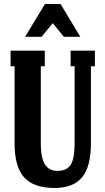

<svg xmlns="http://www.w3.org/2000/svg" viewBox="-20 -935 527 965"><path d="M300.8 -750 245.1 -818.8 189 -750H106L206.1 -915H284.2L383.8 -750ZM335 -602.1V-680.2H457V-602.1H437V-215.8Q437 -96.7 392.1 -43.5Q347.2 9.8 253.9 9.8Q150.4 9.8 101.8 -43Q53.2 -95.7 53.2 -215.8V-602.1H33.2V-680.2H205.1V-602.1H185.1V-215.8Q185.1 -175.8 190.9 -148.2Q196.8 -120.6 208.5 -105Q220.2 -89.4 235.1 -82.8Q250 -76.2 270 -76.2Q315.4 -76.2 335.2 -106.4Q355 -136.7 355 -215.8V-602.1Z"/></svg>

Font: Margherita Black
Style: Regular
Weight: 900
Designer: James Puckett
Foundry: Dunwich Type Founders
Version: Version 1.008;hotconv 1.0.109;makeotfexe 2.5.65596